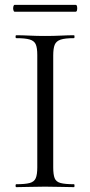

<svg xmlns="http://www.w3.org/2000/svg" viewBox="-20 -770 372 790"><path d="M199 -81Q199 -52 204.8 -37Q210.6 -22 229.2 -17Q247.8 -12 284.4 -12Q286.6 -12 286.6 -6Q286.6 0 284.4 0Q259.9 0 230.4 -1Q200.9 -2 165.2 -2Q131.5 -2 101.4 -1Q71.3 0 46.8 0Q44 0 44 -6Q44 -12 46.9 -12Q83.4 -12 102.1 -17Q120.8 -22 127.1 -37Q133.4 -52 133.4 -81V-544Q133.4 -573 127.1 -587.5Q120.9 -602 102.1 -607.5Q83.4 -613 46.8 -613Q44 -613 44 -619Q44 -625 46.8 -625Q71.3 -625 101.4 -623.5Q131.5 -622 165.2 -622Q200.9 -622 230.9 -623.5Q261 -625 284.4 -625Q286.6 -625 286.6 -619Q286.6 -613 284.4 -613Q247.9 -613 229.7 -607Q211.5 -601 205.2 -586Q199 -571 199 -542ZM40.2 -721.8Q36.6 -721.8 34.9 -728.9Q33.2 -736 34.9 -743Q36.6 -750 40.2 -750H291.2Q295.8 -750 297.1 -743Q298.4 -736 297.1 -728.9Q295.8 -721.8 291.2 -721.8Z"/></svg>

Font: Cormorant Light
Style: Regular
Weight: 300
Designer: Christian Thalmann (Catharsis Fonts)
Foundry: Catharsis Fonts
Version: Version 4.000